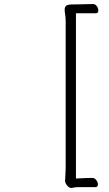

<svg xmlns="http://www.w3.org/2000/svg" viewBox="-20 -784 540 953"><path d="M369 145Q362 145 355 145.5Q348 146 340 148Q339 148 338 148.5Q337 149 335 149Q323 149 313 136.5Q303 124 303 114Q303 107 304.5 85Q306 63 306 51V-678Q306 -697 303.5 -711.5Q301 -726 301 -736Q301 -750 309 -756Q317 -762 342 -762Q359 -762 379.5 -762.5Q400 -763 417 -763.5Q434 -764 440 -764H442Q453 -764 460.5 -753.5Q468 -743 468 -732Q468 -718 455 -718H357V102Q383 101 400.5 100Q418 99 438 99Q450 99 458 110Q466 121 466 131Q466 145 453 145Z"/></svg>

Font: Moon Stars Kai HW Light
Style: Regular
Weight: 300
Designer: GuiWonder
Version: Version 1.101